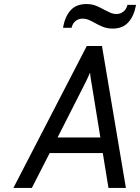

<svg xmlns="http://www.w3.org/2000/svg" viewBox="-20 -927 691 947"><path d="M46 0 408 -700H483L601 0H515L487 -172H225L137 0ZM264 -249H475L433 -508Q431.5 -516 429.5 -528Q427.5 -540 426 -551.5Q424.5 -563 424 -569Q421.5 -563 416.5 -551.8Q411.5 -540.5 406 -528.8Q400.5 -517 396 -509ZM536 -786Q508.5 -786 486.2 -795.2Q464 -804.5 448.5 -813.5Q435.5 -821 419.8 -828Q404 -835 386 -835Q368 -835 353.2 -823.8Q338.5 -812.5 333 -790H291Q300 -845 328 -876Q356 -907 406 -907Q434.5 -907 455.8 -897.8Q477 -888.5 495 -878.5Q508 -871.5 523 -864.8Q538 -858 555 -858Q573 -858 588 -869.2Q603 -880.5 609 -903H651Q641.5 -849 613.5 -817.5Q585.5 -786 536 -786Z"/></svg>

Font: Overpass
Style: Italic
Weight: 400
Italic angle: -10°
Designer: Delve Withrington, Dave Bailey, Thomas Jockin
Foundry: Delve Fonts LLC
Version: Version 4.000